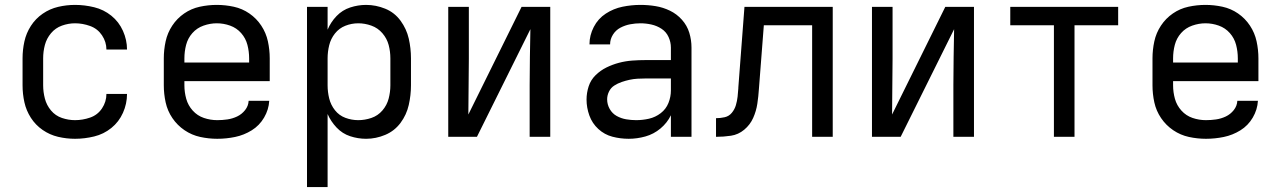

<svg xmlns="http://www.w3.org/2000/svg" viewBox="-20 -558 5224 783"><path d="M286 8Q325 8 364 -1.5Q403 -11 434 -36Q465 -61 481.5 -98Q498 -135 498 -175H414Q414 -143 396 -116Q378 -89 347.5 -78.5Q317 -68 286 -68Q259 -68 232.5 -77Q206 -86 188 -107.5Q170 -129 163 -156Q156 -183 156 -210V-320Q156 -348 163 -374.5Q170 -401 188 -422.5Q206 -444 232.5 -453.5Q259 -463 286 -463Q317 -463 347.5 -452Q378 -441 396 -414Q414 -387 414 -356H498Q498 -395 481.5 -432Q465 -469 434 -494Q403 -519 364 -528.5Q325 -538 286 -538Q251 -538 217 -530Q183 -522 154 -502Q125 -482 106 -452.5Q87 -423 79.5 -389Q72 -355 72 -320V-210Q72 -175 79.5 -141Q87 -107 106 -77.5Q125 -48 154 -28Q183 -8 217 0Q251 8 286 8Z M866 8Q903 8 939 0.5Q975 -7 1006.5 -26.5Q1038 -46 1057 -78.5Q1076 -111 1078 -147H994Q993 -126 979.5 -109Q966 -92 947 -83Q928 -74 907.5 -71Q887 -68 866 -68Q838 -68 811.5 -77Q785 -86 766 -107Q747 -128 739.5 -155Q732 -182 732 -210V-227H1080V-320Q1080 -355 1072.5 -389.5Q1065 -424 1045.5 -453.5Q1026 -483 997 -503Q968 -523 933.5 -530.5Q899 -538 864 -538Q829 -538 794.5 -530.5Q760 -523 731 -503Q702 -483 682.5 -453.5Q663 -424 655.5 -389.5Q648 -355 648 -320V-210Q648 -175 655.5 -140.5Q663 -106 683 -76.5Q703 -47 732.5 -27Q762 -7 796.5 0.5Q831 8 866 8ZM732 -303V-320Q732 -348 739 -375Q746 -402 764.5 -423Q783 -444 810 -453.5Q837 -463 864 -463Q892 -463 918.5 -453.5Q945 -444 963.5 -423Q982 -402 989 -375Q996 -348 996 -320V-303Z M1232 205H1316V-93Q1329 -63 1352.5 -38Q1376 -13 1408 -2.5Q1440 8 1473 8Q1513 8 1551 -8Q1589 -24 1613.5 -57Q1638 -90 1647 -130Q1656 -170 1656 -210V-320Q1656 -361 1647 -400.5Q1638 -440 1613.5 -473.5Q1589 -507 1551 -522.5Q1513 -538 1473 -538Q1440 -538 1408 -527.5Q1376 -517 1352.5 -492.5Q1329 -468 1316 -437V-530H1232ZM1441 -68Q1414 -68 1388.5 -77.5Q1363 -87 1346 -108.5Q1329 -130 1322.5 -156.5Q1316 -183 1316 -210V-320Q1316 -347 1322.5 -373.5Q1329 -400 1346 -421.5Q1363 -443 1388.5 -453Q1414 -463 1441 -463Q1468 -463 1494.5 -453.5Q1521 -444 1539.5 -422.5Q1558 -401 1565 -374.5Q1572 -348 1572 -320V-210Q1572 -183 1565 -156Q1558 -129 1539.5 -107.5Q1521 -86 1494.5 -77Q1468 -68 1441 -68Z M1808 0H1925L2143 -439Q2142 -382 2141 -325.5Q2140 -269 2140 -212V0H2224V-530H2107L1890 -91Q1890 -148 1891 -204.5Q1892 -261 1892 -318V-530H1808Z M2544 8Q2578 8 2612 -1.5Q2646 -11 2673.5 -34Q2701 -57 2716 -88V0H2800V-364Q2800 -395 2791 -424.5Q2782 -454 2761 -477.5Q2740 -501 2712 -514.5Q2684 -528 2653.5 -533Q2623 -538 2592 -538Q2555 -538 2518.5 -530.5Q2482 -523 2450.5 -502.5Q2419 -482 2401.5 -448Q2384 -414 2384 -378V-377H2468Q2468 -398 2479.5 -416.5Q2491 -435 2510 -445Q2529 -455 2550 -459Q2571 -463 2592 -463Q2614 -463 2636.5 -458Q2659 -453 2678 -440.5Q2697 -428 2706.5 -407Q2716 -386 2716 -364V-313H2613Q2586 -313 2558.5 -311Q2531 -309 2504.5 -302Q2478 -295 2453.5 -283Q2429 -271 2409 -251.5Q2389 -232 2380.5 -205.5Q2372 -179 2372 -152Q2372 -119 2383.5 -87Q2395 -55 2420 -32Q2445 -9 2477.5 -0.5Q2510 8 2544 8ZM2574 -68Q2554 -68 2533.5 -71.5Q2513 -75 2495 -85Q2477 -95 2466.5 -113.5Q2456 -132 2456 -153Q2456 -169 2463.5 -184.5Q2471 -200 2485 -209Q2499 -218 2515 -223.5Q2531 -229 2547 -232.5Q2563 -236 2579.5 -237Q2596 -238 2613 -238H2716V-189Q2716 -163 2706 -138Q2696 -113 2674.5 -96.5Q2653 -80 2627 -74Q2601 -68 2574 -68Z M2900 0Q2931 0 2961 -4.5Q2991 -9 3015 -29Q3039 -49 3051.5 -77Q3064 -105 3068.5 -135Q3073 -165 3075 -196L3095 -455H3292V0H3376V-530H3016L2991 -201Q2991 -201 2991 -200V-198Q2990 -181 2988 -163.5Q2986 -146 2981 -129Q2976 -112 2964.5 -98Q2953 -84 2935.5 -80Q2918 -76 2900 -76Z M3536 0H3653L3871 -439Q3870 -382 3869 -325.5Q3868 -269 3868 -212V0H3952V-530H3835L3618 -91Q3618 -148 3619 -204.5Q3620 -261 3620 -318V-530H3536Z M4278 0H4362V-455H4540V-530H4100V-455H4278Z M4898 8Q4935 8 4971 0.5Q5007 -7 5038.5 -26.5Q5070 -46 5089 -78.5Q5108 -111 5110 -147H5026Q5025 -126 5011.5 -109Q4998 -92 4979 -83Q4960 -74 4939.5 -71Q4919 -68 4898 -68Q4870 -68 4843.5 -77Q4817 -86 4798 -107Q4779 -128 4771.5 -155Q4764 -182 4764 -210V-227H5112V-320Q5112 -355 5104.5 -389.5Q5097 -424 5077.5 -453.5Q5058 -483 5029 -503Q5000 -523 4965.5 -530.5Q4931 -538 4896 -538Q4861 -538 4826.5 -530.5Q4792 -523 4763 -503Q4734 -483 4714.5 -453.5Q4695 -424 4687.5 -389.5Q4680 -355 4680 -320V-210Q4680 -175 4687.5 -140.5Q4695 -106 4715 -76.5Q4735 -47 4764.5 -27Q4794 -7 4828.5 0.5Q4863 8 4898 8ZM4764 -303V-320Q4764 -348 4771 -375Q4778 -402 4796.5 -423Q4815 -444 4842 -453.5Q4869 -463 4896 -463Q4924 -463 4950.5 -453.5Q4977 -444 4995.5 -423Q5014 -402 5021 -375Q5028 -348 5028 -320V-303Z"/></svg>

Font: Iosevka SS01 Extended
Style: Regular
Weight: 400
Width: 7
Monospace: yes
Designer: Belleve Invis
Foundry: Belleve Invis
Version: Version 3.4.7; ttfautohint (v1.8.3)